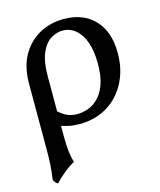

<svg xmlns="http://www.w3.org/2000/svg" viewBox="-108 -545 722 865"><g transform="rotate(-15 253.5 -112.5)"><path d="M271 -467Q361 -467 414 -411.5Q467 -356 467 -256Q467 -180 436 -120Q405 -60 349 -25.5Q293 9 218 9Q190 9 168 4Q146 -1 121 -9V-86Q141 -65 164.5 -51Q188 -37 221 -37Q242 -37 267.5 -45Q293 -53 316 -74.5Q339 -96 353.5 -134.5Q368 -173 368 -233Q368 -292 353.5 -333Q339 -374 312.5 -396Q286 -418 252 -418Q226 -418 198.5 -402Q171 -386 153 -345.5Q135 -305 135 -233V40Q135 84 138.5 114Q142 144 149 167Q126 179 99.5 200.5Q73 222 56 242Q48 239 43 232.5Q38 226 36 220Q38 205 40 188Q42 171 43.5 146.5Q45 122 45 85V-225Q45 -304 75.5 -357.5Q106 -411 157 -439Q208 -467 271 -467Z"/></g></svg>

Font: Vollkorn
Style: Regular
Weight: 400
Designer: Friedrich Althausen
Foundry: Friedrich Althausen
Version: Version 4.104